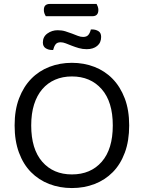

<svg xmlns="http://www.w3.org/2000/svg" viewBox="-20 -939 729 972"><path d="M212 -857Q208 -863 205 -871Q202 -879 202 -888Q202 -905 210 -912Q218 -919 232 -919H469Q472 -914 475 -905.5Q478 -897 478 -889Q478 -857 448 -857ZM272 -786Q293 -786 311 -780.5Q329 -775 344.5 -769Q360 -763 374 -757.5Q388 -752 401 -752Q419 -752 427.5 -762.5Q436 -773 440 -790H446Q464 -790 478 -781.5Q492 -773 492 -752Q492 -723 472 -706.5Q452 -690 419 -690Q398 -690 379 -695.5Q360 -701 343.5 -707.5Q327 -714 313 -719.5Q299 -725 287 -725Q269 -725 261 -714Q253 -703 249 -686H243Q225 -686 211 -695Q197 -704 197 -724Q197 -753 220 -769.5Q243 -786 272 -786ZM634 -304Q634 -226 612 -166.5Q590 -107 551 -67.5Q512 -28 459 -7.5Q406 13 344 13Q282 13 229 -7.5Q176 -28 137 -67.5Q98 -107 76 -166.5Q54 -226 54 -304Q54 -382 76.5 -441Q99 -500 138 -540Q177 -580 230 -600.5Q283 -621 344 -621Q405 -621 458 -600.5Q511 -580 550 -540Q589 -500 611.5 -441Q634 -382 634 -304ZM551 -304Q551 -424 494.5 -488Q438 -552 344 -552Q297 -552 259 -535.5Q221 -519 194 -487.5Q167 -456 152.5 -410Q138 -364 138 -304Q138 -184 194 -120Q250 -56 344 -56Q439 -56 495 -120Q551 -184 551 -304Z"/></svg>

Font: Baloo Thambi 2
Style: Regular
Weight: 400
Designer: Aadarsh Rajan and Ek Type
Foundry: Ek Type
Version: Version 1.640;hotconv 1.0.111;makeotfexe 2.5.65597; ttfautoh